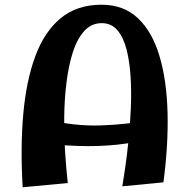

<svg xmlns="http://www.w3.org/2000/svg" viewBox="-20 -786 801 813"><path d="M498 3Q503 -27 510.5 -78.5Q518 -130 524.5 -194.5Q531 -259 534 -327.5Q537 -396 533 -460.5Q529 -525 516 -576Q503 -627 477.5 -657.5Q452 -688 411 -688Q367 -688 337 -655Q307 -622 289 -566.5Q271 -511 262 -440.5Q253 -370 252 -294Q251 -218 255.5 -145Q260 -72 267 -11L76 7Q66 -161 78.5 -302.5Q91 -444 129.5 -548Q168 -652 237 -709Q306 -766 410 -766Q504 -766 564.5 -708.5Q625 -651 655.5 -548Q686 -445 689.5 -308.5Q693 -172 672 -14ZM134 -181 170 -284Q231 -266 291.5 -259.5Q352 -253 409 -255Q466 -257 518.5 -263Q571 -269 617 -276L626 -204Q558 -182 477.5 -173.5Q397 -165 310.5 -168Q224 -171 134 -181Z"/></svg>

Font: Marhey Medium
Style: Regular
Weight: 500
Designer: Nur Syamsi & Bustanul Arifin
Foundry: Namelatype
Version: Version 1.000